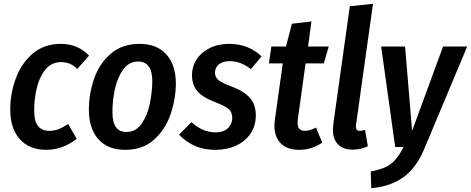

<svg xmlns="http://www.w3.org/2000/svg" viewBox="-20 -774 2480 1011"><path d="M449 -481 387 -411Q367 -430 347 -438.5Q327 -447 302 -447Q251 -447 219 -407.5Q187 -368 173.5 -310Q160 -252 160 -192Q160 -135 180.5 -110Q201 -85 240 -85Q265 -85 287.5 -93.5Q310 -102 339 -121L384 -43Q309 15 224 15Q134 15 84 -41.5Q34 -98 34 -197Q34 -281 63 -360.5Q92 -440 152 -491.5Q212 -543 300 -543Q390 -543 449 -481Z M448 -197Q448 -280 475.5 -359.5Q503 -439 563 -491Q623 -543 715 -543Q806 -543 856 -487.5Q906 -432 906 -333Q905 -250 877.5 -170.5Q850 -91 790.5 -38Q731 15 639 15Q548 15 498 -41Q448 -97 448 -197ZM782 -345Q782 -450 708 -450Q658 -450 627.5 -406.5Q597 -363 584.5 -302.5Q572 -242 572 -184Q572 -130 590.5 -104.5Q609 -79 646 -79Q695 -79 725.5 -122.5Q756 -166 768.5 -226.5Q781 -287 782 -345Z M1357 -477 1301 -410Q1248 -452 1189 -452Q1154 -452 1133 -435.5Q1112 -419 1112 -391Q1112 -367 1131.5 -351.5Q1151 -336 1203 -317Q1266 -293 1296.5 -258Q1327 -223 1327 -166Q1327 -112 1299.5 -71Q1272 -30 1223.5 -7.5Q1175 15 1113 15Q1052 15 1004 -7Q956 -29 923 -65L988 -131Q1047 -77 1114 -77Q1158 -77 1180.5 -99.5Q1203 -122 1203 -152Q1203 -183 1184.5 -199.5Q1166 -216 1111 -237Q1048 -261 1019.5 -293.5Q991 -326 991 -380Q991 -424 1015 -461Q1039 -498 1083.5 -520.5Q1128 -543 1187 -543Q1238 -543 1281.5 -526Q1325 -509 1357 -477Z M1548 -145Q1547 -138 1547 -126Q1547 -85 1585 -85Q1599 -85 1612 -89Q1625 -93 1644 -102L1677 -23Q1621 15 1555 15Q1493 15 1459 -18.5Q1425 -52 1425 -113Q1425 -130 1428 -148L1469 -440H1396L1409 -529H1486L1517 -649L1620 -661L1602 -529H1711L1685 -440H1589Z M1855 -119 1854 -108Q1854 -96 1859 -90.5Q1864 -85 1875 -85Q1885 -85 1902 -90L1917 -4Q1880 14 1836 14Q1787 14 1760 -13.5Q1733 -41 1733 -91Q1733 -100 1735 -120L1822 -741L1944 -754Z M2217 3Q2176 105 2108.5 156Q2041 207 1935 217L1932 129Q2003 116 2038.5 89Q2074 62 2105 0H2061L1987 -529H2113L2150 -85L2313 -529H2440Z"/></svg>

Font: Fira Sans Condensed Medium
Style: Italic
Weight: 500
Width: 3
Italic angle: -8°
Designer: bBox Type GmbH & Carrois Corporate GbR & Edenspiekermann AG
Foundry: bBox Type GmbH & Carrois Corporate GbR & Edenspiekermann AG
Version: Version 4.301